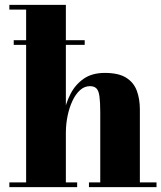

<svg xmlns="http://www.w3.org/2000/svg" viewBox="-20 -770 664 790"><path d="M36.5 -585.5V-604.5H328.5V-585.5ZM18.5 0V-19.5H87.5V-730.5H18.5V-750H251V-19.5H297.5V0ZM346 0V-19.5H392.5V-308Q392.5 -350 389.2 -373.5Q386 -397 376.8 -406.2Q367.5 -415.5 350 -415.5Q327.5 -415.5 309.2 -399Q291 -382.5 278 -354.8Q265 -327 258 -292.8Q251 -258.5 251 -223L234.5 -222.5Q234.5 -259.5 242.5 -302.2Q250.5 -345 270 -383.2Q289.5 -421.5 324 -445.8Q358.5 -470 411.5 -470Q467.5 -470 498.8 -450.5Q530 -431 542.8 -397Q555.5 -363 555.5 -319.5V-19.5H624V0Z"/></svg>

Font: Bodoni Moda 11pt ExtraBold
Style: Regular
Weight: 800
Designer: Owen Earl
Foundry: indestructible type
Version: Version 2.004